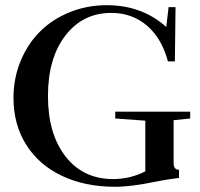

<svg xmlns="http://www.w3.org/2000/svg" viewBox="-20 -696 761 729"><path d="M417 13.2Q302.2 13.2 214.6 -28.6Q127 -70.3 79.1 -147Q31.2 -223.6 31.2 -324.2Q31.2 -398.9 58.1 -464.1Q85 -529.3 131.6 -575.9Q178.2 -622.6 244.1 -649.4Q310.1 -676.3 385.7 -676.3Q518.6 -676.3 611.3 -593.8L620.1 -668.9H646.5L644 -462.9H617.7Q594.2 -550.3 538.1 -598.6Q481.9 -647 402.3 -647Q294.4 -647 228.3 -561Q162.1 -475.1 162.1 -331.5Q162.1 -187.5 229 -101.8Q295.9 -16.1 409.2 -16.1Q474.6 -16.1 531.7 -45.4V-237.8L417.5 -246.1V-272H702.1V-246.1L639.2 -239.7V-76.7Q639.2 -51.3 659.7 -51.3V-20.5Q615.2 -15.1 571.3 -6.3Q477.5 13.2 417 13.2Z"/></svg>

Font: Elstob 14pt Medium
Style: Regular
Weight: 500
Designer: Peter S. Baker
Version: Version 1.015